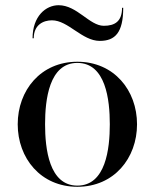

<svg xmlns="http://www.w3.org/2000/svg" viewBox="-20 -707 594 737"><path d="M179.5 -629C241.5 -629 295 -550 363 -550C422 -550 453 -582 453 -677H448.5C448.5 -625 421 -608 378.5 -608C323.5 -608 276 -687 205 -687C156 -687 105 -645 105 -560H109.5C109.5 -612 146.5 -629 179.5 -629ZM48 -230C48 -100 136 10 277 10C418 10 506 -100 506 -230C506 -360 418 -470 277 -470C136 -470 48 -360 48 -230ZM153 -230C153 -324 168.5 -465.5 277 -465.5C386 -465.5 401.5 -324 401.5 -230C401.5 -136 386 5.5 277 5.5C168.5 5.5 153 -136 153 -230Z"/></svg>

Font: Bodoni* 36pt
Style: Regular
Weight: 400
Version: Version 2.3